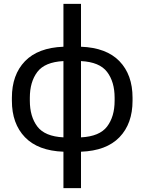

<svg xmlns="http://www.w3.org/2000/svg" viewBox="-20 -770 747 993"><path d="M308.1 203.1V14.6Q176.8 9.8 109.1 -60.3Q41.5 -130.4 41.5 -249V-264.6Q41.5 -383.3 109.1 -453.4Q176.8 -523.4 308.1 -528.3V-750H398.9V-528.3Q530.3 -523.4 597.9 -453.4Q665.5 -383.3 665.5 -264.6V-249Q665.5 -130.4 597.9 -60.3Q530.3 9.8 398.9 14.6V203.1ZM308.1 -59.6V-454.1Q211.9 -449.2 173.1 -397.9Q134.3 -346.7 134.3 -264.6V-249Q134.3 -167 173.1 -115.7Q211.9 -64.5 308.1 -59.6ZM398.9 -59.6Q495.1 -64.5 533.9 -115.7Q572.8 -167 572.8 -249V-264.6Q572.8 -346.7 533.9 -397.9Q495.1 -449.2 398.9 -454.1Z"/></svg>

Font: RobotoFlex
Style: Regular
Weight: 400
Designer: Berlow after Robertson
Foundry: Google
Version: Version 2.136